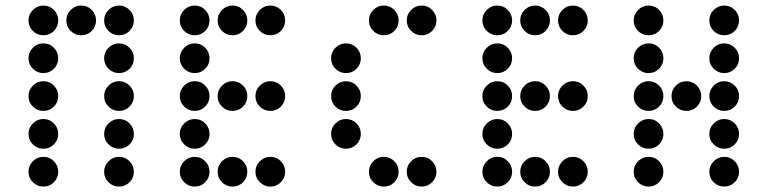

<svg xmlns="http://www.w3.org/2000/svg" viewBox="-20 -689 2774 694"><path d="M190.4 -615.2Q190.4 -592.8 174.8 -577.1Q159.2 -561.5 136.7 -561.5Q114.7 -561.5 98.9 -577.1Q83 -592.8 83 -615.2Q83 -637.2 98.9 -653.1Q114.7 -668.9 136.7 -668.9Q159.2 -668.9 174.8 -653.1Q190.4 -637.2 190.4 -615.2ZM327.1 -615.2Q327.1 -592.8 311.5 -577.1Q295.9 -561.5 273.4 -561.5Q251.5 -561.5 235.6 -577.1Q219.7 -592.8 219.7 -615.2Q219.7 -637.2 235.6 -653.1Q251.5 -668.9 273.4 -668.9Q295.9 -668.9 311.5 -653.1Q327.1 -637.2 327.1 -615.2ZM463.9 -615.2Q463.9 -592.8 448.2 -577.1Q432.6 -561.5 410.2 -561.5Q388.2 -561.5 372.3 -577.1Q356.4 -592.8 356.4 -615.2Q356.4 -637.2 372.3 -653.1Q388.2 -668.9 410.2 -668.9Q432.6 -668.9 448.2 -653.1Q463.9 -637.2 463.9 -615.2ZM190.4 -478.5Q190.4 -456.1 174.8 -440.4Q159.2 -424.8 136.7 -424.8Q114.7 -424.8 98.9 -440.4Q83 -456.1 83 -478.5Q83 -500.5 98.9 -516.4Q114.7 -532.2 136.7 -532.2Q159.2 -532.2 174.8 -516.4Q190.4 -500.5 190.4 -478.5ZM463.9 -478.5Q463.9 -456.1 448.2 -440.4Q432.6 -424.8 410.2 -424.8Q388.2 -424.8 372.3 -440.4Q356.4 -456.1 356.4 -478.5Q356.4 -500.5 372.3 -516.4Q388.2 -532.2 410.2 -532.2Q432.6 -532.2 448.2 -516.4Q463.9 -500.5 463.9 -478.5ZM190.4 -341.8Q190.4 -319.3 174.8 -303.7Q159.2 -288.1 136.7 -288.1Q114.7 -288.1 98.9 -303.7Q83 -319.3 83 -341.8Q83 -363.8 98.9 -379.6Q114.7 -395.5 136.7 -395.5Q159.2 -395.5 174.8 -379.6Q190.4 -363.8 190.4 -341.8ZM463.9 -341.8Q463.9 -319.3 448.2 -303.7Q432.6 -288.1 410.2 -288.1Q388.2 -288.1 372.3 -303.7Q356.4 -319.3 356.4 -341.8Q356.4 -363.8 372.3 -379.6Q388.2 -395.5 410.2 -395.5Q432.6 -395.5 448.2 -379.6Q463.9 -363.8 463.9 -341.8ZM190.4 -205.1Q190.4 -182.6 174.8 -167Q159.2 -151.4 136.7 -151.4Q114.7 -151.4 98.9 -167Q83 -182.6 83 -205.1Q83 -227.1 98.9 -242.9Q114.7 -258.8 136.7 -258.8Q159.2 -258.8 174.8 -242.9Q190.4 -227.1 190.4 -205.1ZM463.9 -205.1Q463.9 -182.6 448.2 -167Q432.6 -151.4 410.2 -151.4Q388.2 -151.4 372.3 -167Q356.4 -182.6 356.4 -205.1Q356.4 -227.1 372.3 -242.9Q388.2 -258.8 410.2 -258.8Q432.6 -258.8 448.2 -242.9Q463.9 -227.1 463.9 -205.1ZM190.4 -68.4Q190.4 -45.9 174.8 -30.3Q159.2 -14.6 136.7 -14.6Q114.7 -14.6 98.9 -30.3Q83 -45.9 83 -68.4Q83 -90.3 98.9 -106.2Q114.7 -122.1 136.7 -122.1Q159.2 -122.1 174.8 -106.2Q190.4 -90.3 190.4 -68.4ZM463.9 -68.4Q463.9 -45.9 448.2 -30.3Q432.6 -14.6 410.2 -14.6Q388.2 -14.6 372.3 -30.3Q356.4 -45.9 356.4 -68.4Q356.4 -90.3 372.3 -106.2Q388.2 -122.1 410.2 -122.1Q432.6 -122.1 448.2 -106.2Q463.9 -90.3 463.9 -68.4Z M737.3 -615.2Q737.3 -592.8 721.7 -577.1Q706.1 -561.5 683.6 -561.5Q661.6 -561.5 645.8 -577.1Q629.9 -592.8 629.9 -615.2Q629.9 -637.2 645.8 -653.1Q661.6 -668.9 683.6 -668.9Q706.1 -668.9 721.7 -653.1Q737.3 -637.2 737.3 -615.2ZM874 -615.2Q874 -592.8 858.4 -577.1Q842.8 -561.5 820.3 -561.5Q798.3 -561.5 782.5 -577.1Q766.6 -592.8 766.6 -615.2Q766.6 -637.2 782.5 -653.1Q798.3 -668.9 820.3 -668.9Q842.8 -668.9 858.4 -653.1Q874 -637.2 874 -615.2ZM1010.7 -615.2Q1010.7 -592.8 995.1 -577.1Q979.5 -561.5 957 -561.5Q935.1 -561.5 919.2 -577.1Q903.3 -592.8 903.3 -615.2Q903.3 -637.2 919.2 -653.1Q935.1 -668.9 957 -668.9Q979.5 -668.9 995.1 -653.1Q1010.7 -637.2 1010.7 -615.2ZM737.3 -478.5Q737.3 -456.1 721.7 -440.4Q706.1 -424.8 683.6 -424.8Q661.6 -424.8 645.8 -440.4Q629.9 -456.1 629.9 -478.5Q629.9 -500.5 645.8 -516.4Q661.6 -532.2 683.6 -532.2Q706.1 -532.2 721.7 -516.4Q737.3 -500.5 737.3 -478.5ZM737.3 -341.8Q737.3 -319.3 721.7 -303.7Q706.1 -288.1 683.6 -288.1Q661.6 -288.1 645.8 -303.7Q629.9 -319.3 629.9 -341.8Q629.9 -363.8 645.8 -379.6Q661.6 -395.5 683.6 -395.5Q706.1 -395.5 721.7 -379.6Q737.3 -363.8 737.3 -341.8ZM874 -341.8Q874 -319.3 858.4 -303.7Q842.8 -288.1 820.3 -288.1Q798.3 -288.1 782.5 -303.7Q766.6 -319.3 766.6 -341.8Q766.6 -363.8 782.5 -379.6Q798.3 -395.5 820.3 -395.5Q842.8 -395.5 858.4 -379.6Q874 -363.8 874 -341.8ZM1010.7 -341.8Q1010.7 -319.3 995.1 -303.7Q979.5 -288.1 957 -288.1Q935.1 -288.1 919.2 -303.7Q903.3 -319.3 903.3 -341.8Q903.3 -363.8 919.2 -379.6Q935.1 -395.5 957 -395.5Q979.5 -395.5 995.1 -379.6Q1010.7 -363.8 1010.7 -341.8ZM737.3 -205.1Q737.3 -182.6 721.7 -167Q706.1 -151.4 683.6 -151.4Q661.6 -151.4 645.8 -167Q629.9 -182.6 629.9 -205.1Q629.9 -227.1 645.8 -242.9Q661.6 -258.8 683.6 -258.8Q706.1 -258.8 721.7 -242.9Q737.3 -227.1 737.3 -205.1ZM737.3 -68.4Q737.3 -45.9 721.7 -30.3Q706.1 -14.6 683.6 -14.6Q661.6 -14.6 645.8 -30.3Q629.9 -45.9 629.9 -68.4Q629.9 -90.3 645.8 -106.2Q661.6 -122.1 683.6 -122.1Q706.1 -122.1 721.7 -106.2Q737.3 -90.3 737.3 -68.4ZM874 -68.4Q874 -45.9 858.4 -30.3Q842.8 -14.6 820.3 -14.6Q798.3 -14.6 782.5 -30.3Q766.6 -45.9 766.6 -68.4Q766.6 -90.3 782.5 -106.2Q798.3 -122.1 820.3 -122.1Q842.8 -122.1 858.4 -106.2Q874 -90.3 874 -68.4ZM1010.7 -68.4Q1010.7 -45.9 995.1 -30.3Q979.5 -14.6 957 -14.6Q935.1 -14.6 919.2 -30.3Q903.3 -45.9 903.3 -68.4Q903.3 -90.3 919.2 -106.2Q935.1 -122.1 957 -122.1Q979.5 -122.1 995.1 -106.2Q1010.7 -90.3 1010.7 -68.4Z M1420.9 -615.2Q1420.9 -592.8 1405.3 -577.1Q1389.6 -561.5 1367.2 -561.5Q1345.2 -561.5 1329.3 -577.1Q1313.5 -592.8 1313.5 -615.2Q1313.5 -637.2 1329.3 -653.1Q1345.2 -668.9 1367.2 -668.9Q1389.6 -668.9 1405.3 -653.1Q1420.9 -637.2 1420.9 -615.2ZM1557.6 -615.2Q1557.6 -592.8 1542 -577.1Q1526.4 -561.5 1503.9 -561.5Q1481.9 -561.5 1466.1 -577.1Q1450.2 -592.8 1450.2 -615.2Q1450.2 -637.2 1466.1 -653.1Q1481.9 -668.9 1503.9 -668.9Q1526.4 -668.9 1542 -653.1Q1557.6 -637.2 1557.6 -615.2ZM1284.2 -478.5Q1284.2 -456.1 1268.6 -440.4Q1252.9 -424.8 1230.5 -424.8Q1208.5 -424.8 1192.6 -440.4Q1176.8 -456.1 1176.8 -478.5Q1176.8 -500.5 1192.6 -516.4Q1208.5 -532.2 1230.5 -532.2Q1252.9 -532.2 1268.6 -516.4Q1284.2 -500.5 1284.2 -478.5ZM1284.2 -341.8Q1284.2 -319.3 1268.6 -303.7Q1252.9 -288.1 1230.5 -288.1Q1208.5 -288.1 1192.6 -303.7Q1176.8 -319.3 1176.8 -341.8Q1176.8 -363.8 1192.6 -379.6Q1208.5 -395.5 1230.5 -395.5Q1252.9 -395.5 1268.6 -379.6Q1284.2 -363.8 1284.2 -341.8ZM1284.2 -205.1Q1284.2 -182.6 1268.6 -167Q1252.9 -151.4 1230.5 -151.4Q1208.5 -151.4 1192.6 -167Q1176.8 -182.6 1176.8 -205.1Q1176.8 -227.1 1192.6 -242.9Q1208.5 -258.8 1230.5 -258.8Q1252.9 -258.8 1268.6 -242.9Q1284.2 -227.1 1284.2 -205.1ZM1420.9 -68.4Q1420.9 -45.9 1405.3 -30.3Q1389.6 -14.6 1367.2 -14.6Q1345.2 -14.6 1329.3 -30.3Q1313.5 -45.9 1313.5 -68.4Q1313.5 -90.3 1329.3 -106.2Q1345.2 -122.1 1367.2 -122.1Q1389.6 -122.1 1405.3 -106.2Q1420.9 -90.3 1420.9 -68.4ZM1557.6 -68.4Q1557.6 -45.9 1542 -30.3Q1526.4 -14.6 1503.9 -14.6Q1481.9 -14.6 1466.1 -30.3Q1450.2 -45.9 1450.2 -68.4Q1450.2 -90.3 1466.1 -106.2Q1481.9 -122.1 1503.9 -122.1Q1526.4 -122.1 1542 -106.2Q1557.6 -90.3 1557.6 -68.4Z M1831.1 -615.2Q1831.1 -592.8 1815.4 -577.1Q1799.8 -561.5 1777.3 -561.5Q1755.4 -561.5 1739.5 -577.1Q1723.6 -592.8 1723.6 -615.2Q1723.6 -637.2 1739.5 -653.1Q1755.4 -668.9 1777.3 -668.9Q1799.8 -668.9 1815.4 -653.1Q1831.1 -637.2 1831.1 -615.2ZM1967.8 -615.2Q1967.8 -592.8 1952.1 -577.1Q1936.5 -561.5 1914.1 -561.5Q1892.1 -561.5 1876.2 -577.1Q1860.4 -592.8 1860.4 -615.2Q1860.4 -637.2 1876.2 -653.1Q1892.1 -668.9 1914.1 -668.9Q1936.5 -668.9 1952.1 -653.1Q1967.8 -637.2 1967.8 -615.2ZM2104.5 -615.2Q2104.5 -592.8 2088.9 -577.1Q2073.2 -561.5 2050.8 -561.5Q2028.8 -561.5 2012.9 -577.1Q1997.1 -592.8 1997.1 -615.2Q1997.1 -637.2 2012.9 -653.1Q2028.8 -668.9 2050.8 -668.9Q2073.2 -668.9 2088.9 -653.1Q2104.5 -637.2 2104.5 -615.2ZM1831.1 -478.5Q1831.1 -456.1 1815.4 -440.4Q1799.8 -424.8 1777.3 -424.8Q1755.4 -424.8 1739.5 -440.4Q1723.6 -456.1 1723.6 -478.5Q1723.6 -500.5 1739.5 -516.4Q1755.4 -532.2 1777.3 -532.2Q1799.8 -532.2 1815.4 -516.4Q1831.1 -500.5 1831.1 -478.5ZM1831.1 -341.8Q1831.1 -319.3 1815.4 -303.7Q1799.8 -288.1 1777.3 -288.1Q1755.4 -288.1 1739.5 -303.7Q1723.6 -319.3 1723.6 -341.8Q1723.6 -363.8 1739.5 -379.6Q1755.4 -395.5 1777.3 -395.5Q1799.8 -395.5 1815.4 -379.6Q1831.1 -363.8 1831.1 -341.8ZM1967.8 -341.8Q1967.8 -319.3 1952.1 -303.7Q1936.5 -288.1 1914.1 -288.1Q1892.1 -288.1 1876.2 -303.7Q1860.4 -319.3 1860.4 -341.8Q1860.4 -363.8 1876.2 -379.6Q1892.1 -395.5 1914.1 -395.5Q1936.5 -395.5 1952.1 -379.6Q1967.8 -363.8 1967.8 -341.8ZM2104.5 -341.8Q2104.5 -319.3 2088.9 -303.7Q2073.2 -288.1 2050.8 -288.1Q2028.8 -288.1 2012.9 -303.7Q1997.1 -319.3 1997.1 -341.8Q1997.1 -363.8 2012.9 -379.6Q2028.8 -395.5 2050.8 -395.5Q2073.2 -395.5 2088.9 -379.6Q2104.5 -363.8 2104.5 -341.8ZM1831.1 -205.1Q1831.1 -182.6 1815.4 -167Q1799.8 -151.4 1777.3 -151.4Q1755.4 -151.4 1739.5 -167Q1723.6 -182.6 1723.6 -205.1Q1723.6 -227.1 1739.5 -242.9Q1755.4 -258.8 1777.3 -258.8Q1799.8 -258.8 1815.4 -242.9Q1831.1 -227.1 1831.1 -205.1ZM1831.1 -68.4Q1831.1 -45.9 1815.4 -30.3Q1799.8 -14.6 1777.3 -14.6Q1755.4 -14.6 1739.5 -30.3Q1723.6 -45.9 1723.6 -68.4Q1723.6 -90.3 1739.5 -106.2Q1755.4 -122.1 1777.3 -122.1Q1799.8 -122.1 1815.4 -106.2Q1831.1 -90.3 1831.1 -68.4ZM1967.8 -68.4Q1967.8 -45.9 1952.1 -30.3Q1936.5 -14.6 1914.1 -14.6Q1892.1 -14.6 1876.2 -30.3Q1860.4 -45.9 1860.4 -68.4Q1860.4 -90.3 1876.2 -106.2Q1892.1 -122.1 1914.1 -122.1Q1936.5 -122.1 1952.1 -106.2Q1967.8 -90.3 1967.8 -68.4ZM2104.5 -68.4Q2104.5 -45.9 2088.9 -30.3Q2073.2 -14.6 2050.8 -14.6Q2028.8 -14.6 2012.9 -30.3Q1997.1 -45.9 1997.1 -68.4Q1997.1 -90.3 2012.9 -106.2Q2028.8 -122.1 2050.8 -122.1Q2073.2 -122.1 2088.9 -106.2Q2104.5 -90.3 2104.5 -68.4Z M2377.9 -615.2Q2377.9 -592.8 2362.3 -577.1Q2346.7 -561.5 2324.2 -561.5Q2302.2 -561.5 2286.4 -577.1Q2270.5 -592.8 2270.5 -615.2Q2270.5 -637.2 2286.4 -653.1Q2302.2 -668.9 2324.2 -668.9Q2346.7 -668.9 2362.3 -653.1Q2377.9 -637.2 2377.9 -615.2ZM2651.4 -615.2Q2651.4 -592.8 2635.7 -577.1Q2620.1 -561.5 2597.7 -561.5Q2575.7 -561.5 2559.8 -577.1Q2543.9 -592.8 2543.9 -615.2Q2543.9 -637.2 2559.8 -653.1Q2575.7 -668.9 2597.7 -668.9Q2620.1 -668.9 2635.7 -653.1Q2651.4 -637.2 2651.4 -615.2ZM2377.9 -478.5Q2377.9 -456.1 2362.3 -440.4Q2346.7 -424.8 2324.2 -424.8Q2302.2 -424.8 2286.4 -440.4Q2270.5 -456.1 2270.5 -478.5Q2270.5 -500.5 2286.4 -516.4Q2302.2 -532.2 2324.2 -532.2Q2346.7 -532.2 2362.3 -516.4Q2377.9 -500.5 2377.9 -478.5ZM2651.4 -478.5Q2651.4 -456.1 2635.7 -440.4Q2620.1 -424.8 2597.7 -424.8Q2575.7 -424.8 2559.8 -440.4Q2543.9 -456.1 2543.9 -478.5Q2543.9 -500.5 2559.8 -516.4Q2575.7 -532.2 2597.7 -532.2Q2620.1 -532.2 2635.7 -516.4Q2651.4 -500.5 2651.4 -478.5ZM2377.9 -341.8Q2377.9 -319.3 2362.3 -303.7Q2346.7 -288.1 2324.2 -288.1Q2302.2 -288.1 2286.4 -303.7Q2270.5 -319.3 2270.5 -341.8Q2270.5 -363.8 2286.4 -379.6Q2302.2 -395.5 2324.2 -395.5Q2346.7 -395.5 2362.3 -379.6Q2377.9 -363.8 2377.9 -341.8ZM2514.6 -341.8Q2514.6 -319.3 2499 -303.7Q2483.4 -288.1 2460.9 -288.1Q2439 -288.1 2423.1 -303.7Q2407.2 -319.3 2407.2 -341.8Q2407.2 -363.8 2423.1 -379.6Q2439 -395.5 2460.9 -395.5Q2483.4 -395.5 2499 -379.6Q2514.6 -363.8 2514.6 -341.8ZM2651.4 -341.8Q2651.4 -319.3 2635.7 -303.7Q2620.1 -288.1 2597.7 -288.1Q2575.7 -288.1 2559.8 -303.7Q2543.9 -319.3 2543.9 -341.8Q2543.9 -363.8 2559.8 -379.6Q2575.7 -395.5 2597.7 -395.5Q2620.1 -395.5 2635.7 -379.6Q2651.4 -363.8 2651.4 -341.8ZM2377.9 -205.1Q2377.9 -182.6 2362.3 -167Q2346.7 -151.4 2324.2 -151.4Q2302.2 -151.4 2286.4 -167Q2270.5 -182.6 2270.5 -205.1Q2270.5 -227.1 2286.4 -242.9Q2302.2 -258.8 2324.2 -258.8Q2346.7 -258.8 2362.3 -242.9Q2377.9 -227.1 2377.9 -205.1ZM2651.4 -205.1Q2651.4 -182.6 2635.7 -167Q2620.1 -151.4 2597.7 -151.4Q2575.7 -151.4 2559.8 -167Q2543.9 -182.6 2543.9 -205.1Q2543.9 -227.1 2559.8 -242.9Q2575.7 -258.8 2597.7 -258.8Q2620.1 -258.8 2635.7 -242.9Q2651.4 -227.1 2651.4 -205.1ZM2377.9 -68.4Q2377.9 -45.9 2362.3 -30.3Q2346.7 -14.6 2324.2 -14.6Q2302.2 -14.6 2286.4 -30.3Q2270.5 -45.9 2270.5 -68.4Q2270.5 -90.3 2286.4 -106.2Q2302.2 -122.1 2324.2 -122.1Q2346.7 -122.1 2362.3 -106.2Q2377.9 -90.3 2377.9 -68.4ZM2651.4 -68.4Q2651.4 -45.9 2635.7 -30.3Q2620.1 -14.6 2597.7 -14.6Q2575.7 -14.6 2559.8 -30.3Q2543.9 -45.9 2543.9 -68.4Q2543.9 -90.3 2559.8 -106.2Q2575.7 -122.1 2597.7 -122.1Q2620.1 -122.1 2635.7 -106.2Q2651.4 -90.3 2651.4 -68.4Z"/></svg>

Font: DatDot
Style: Regular
Weight: 400
Designer: GGBot
Version: 1.00